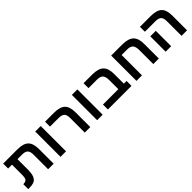

<svg xmlns="http://www.w3.org/2000/svg" viewBox="330 -1929 3251 3251"><g transform="rotate(-45 1956.0 -303.0)"><path d="M127.9 -249V-487.8H35.2V-606H375Q516.1 -606 577.1 -546.6Q638.2 -487.3 638.2 -350.1V0H505.9V-348.1Q505.9 -425.3 474.4 -456.5Q442.9 -487.8 367.2 -487.8H259.8V-231.9Q257.8 -165.5 248.3 -123.8Q238.8 -82 216.3 -53.5Q193.8 -24.9 157.2 -12.9Q120.6 -1 63 0H29.8V-118.2H38.1Q90.3 -121.1 108.9 -146.7Q127.4 -172.4 127.9 -249Z M802.7 0V-606H934.6V0Z M1515.6 -351.1V0H1383.3V-352.1Q1383.3 -427.2 1351.3 -457.5Q1319.3 -487.8 1241.7 -487.8H1038.6V-606H1249.5Q1392.6 -606 1454.6 -546.9Q1515.6 -488.8 1515.6 -351.1Z M1680.2 0V-606H1812V0Z M2164.1 -487.8H1960V-606H2166Q2309.6 -606 2373.3 -546.4Q2437 -486.8 2437 -351.1V-118.2H2502V0H1937V-118.2H2305.2V-334Q2305.2 -418.5 2273.2 -453.1Q2241.2 -487.8 2164.1 -487.8Z M3024.4 0V-335Q3024.4 -417.5 2992.7 -452.6Q2960.9 -487.8 2883.8 -487.8H2753.4V0H2621.6V-606H2883.8Q3028.3 -606 3092.5 -546.1Q3156.7 -486.3 3156.7 -351.1V0Z M3452.1 -368.2V0H3320.3V-368.2ZM3832.5 -351.1V0H3700.2V-352.1Q3700.2 -426.8 3668.2 -457.3Q3636.2 -487.8 3558.1 -487.8H3310.5V-606H3566.4Q3709.5 -606 3771.5 -546.9Q3832.5 -488.8 3832.5 -351.1Z"/></g></svg>

Font: Libra Sans Modern
Style: Bold
Weight: 700
Foundry: Stefan Peev, Context Ltd
Version: Version 1.000